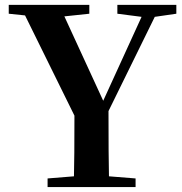

<svg xmlns="http://www.w3.org/2000/svg" viewBox="-20 -762 740 782"><path d="M610.4 -693.4 421.9 -309.6Q421.9 -120.1 423.8 -43.9L532.2 -35.2V0H173.8V-35.2L281.2 -43.9Q283.2 -116.2 283.2 -291L82 -699.2L15.6 -706.1V-742.2H343.8V-706.1L242.2 -695.3L400.4 -351.6L556.6 -693.4L458 -706.1V-742.2H698.2V-706.1Z"/></svg>

Font: GenYoMin TW TTF Bold
Style: Regular
Weight: 700
Version: Version 1.300